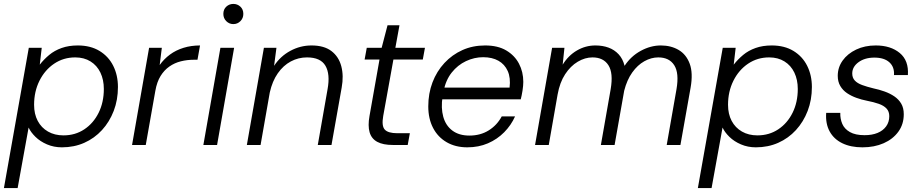

<svg xmlns="http://www.w3.org/2000/svg" viewBox="-33 -740 4704 980"><path d="M-13 220 114 -496H180L170 -410Q191 -437 218 -459.5Q245 -482 281.5 -495Q318 -508 364 -508Q429 -508 475 -480Q521 -452 545 -404Q569 -356 569 -296Q569 -230 547.5 -174Q526 -118 487.5 -76Q449 -34 397 -11Q345 12 283 12Q242 12 207 -3Q172 -18 148 -41.5Q124 -65 113 -89L57 220ZM291 -49Q351 -49 397.5 -80Q444 -111 470.5 -164.5Q497 -218 497 -286Q497 -333 479.5 -369.5Q462 -406 429 -426.5Q396 -447 351 -447Q291 -447 243.5 -415Q196 -383 168.5 -328Q141 -273 141 -205Q141 -158 159.5 -123Q178 -88 212 -68.5Q246 -49 291 -49Z M641 0 728 -496H793L782 -408Q804 -439 834.5 -461.5Q865 -484 904 -496Q943 -508 988 -508L975 -435H956Q922 -435 890 -427Q858 -419 831.5 -400.5Q805 -382 786.5 -352Q768 -322 760 -277L711 0Z M1005 0 1092 -496H1162L1075 0ZM1158 -617Q1137 -617 1122 -632Q1107 -647 1107 -669Q1107 -692 1122 -706Q1137 -720 1158 -720Q1179 -720 1194 -706Q1209 -692 1209 -669Q1209 -647 1194 -632Q1179 -617 1158 -617Z M1227 0 1314 -496H1378L1366 -404Q1398 -453 1449 -480.5Q1500 -508 1557 -508Q1621 -508 1658.5 -479.5Q1696 -451 1709 -402Q1722 -353 1711 -293L1659 0H1589L1639 -285Q1653 -362 1628 -404.5Q1603 -447 1534 -447Q1490 -447 1451.5 -426.5Q1413 -406 1385 -366Q1357 -326 1344 -268L1297 0Z M1973 0Q1922 0 1892.5 -16Q1863 -32 1853.5 -65Q1844 -98 1853 -148L1904 -436H1828L1839 -496H1915L1945 -611H2006L1985 -496H2136L2125 -436H1975L1923 -148Q1914 -97 1931 -78.5Q1948 -60 1995 -60H2059L2048 0Z M2352 12Q2292 12 2247 -14Q2202 -40 2177.5 -87Q2153 -134 2153 -197Q2153 -263 2174.5 -319.5Q2196 -376 2235.5 -418.5Q2275 -461 2327.5 -484.5Q2380 -508 2443 -508Q2508 -508 2551 -482.5Q2594 -457 2616 -415Q2638 -373 2638 -322Q2638 -303 2634 -277.5Q2630 -252 2625 -233H2210L2220 -293H2568Q2574 -343 2558.5 -377.5Q2543 -412 2511 -430Q2479 -448 2433 -448Q2388 -448 2345.5 -428Q2303 -408 2272.5 -369.5Q2242 -331 2231 -274L2226 -247Q2217 -189 2229.5 -144Q2242 -99 2276 -73.5Q2310 -48 2363 -48Q2419 -48 2461.5 -74.5Q2504 -101 2528 -146H2596Q2576 -101 2540.5 -65Q2505 -29 2457.5 -8.5Q2410 12 2352 12Z M2698 0 2785 -496H2848L2839 -410Q2868 -457 2912 -482.5Q2956 -508 3006 -508Q3043 -508 3073 -497Q3103 -486 3124.5 -463Q3146 -440 3155 -404Q3187 -453 3237.5 -480.5Q3288 -508 3340 -508Q3392 -508 3431 -485Q3470 -462 3487.5 -414.5Q3505 -367 3492 -293L3440 0H3370L3420 -285Q3434 -367 3408.5 -407Q3383 -447 3327 -447Q3291 -447 3256 -427.5Q3221 -408 3194 -370Q3167 -332 3153 -277L3104 0H3034L3084 -285Q3098 -367 3072.5 -407Q3047 -447 2991 -447Q2953 -447 2916 -425Q2879 -403 2851.5 -361Q2824 -319 2813 -257L2768 0Z M3529 220 3656 -496H3722L3712 -410Q3733 -437 3760 -459.5Q3787 -482 3823.5 -495Q3860 -508 3906 -508Q3971 -508 4017 -480Q4063 -452 4087 -404Q4111 -356 4111 -296Q4111 -230 4089.5 -174Q4068 -118 4029.5 -76Q3991 -34 3939 -11Q3887 12 3825 12Q3784 12 3749 -3Q3714 -18 3690 -41.5Q3666 -65 3655 -89L3599 220ZM3833 -49Q3893 -49 3939.5 -80Q3986 -111 4012.5 -164.5Q4039 -218 4039 -286Q4039 -333 4021.5 -369.5Q4004 -406 3971 -426.5Q3938 -447 3893 -447Q3833 -447 3785.5 -415Q3738 -383 3710.5 -328Q3683 -273 3683 -205Q3683 -158 3701.5 -123Q3720 -88 3754 -68.5Q3788 -49 3833 -49Z M4369 12Q4309 12 4266 -9Q4223 -30 4201.5 -69.5Q4180 -109 4184 -164H4256Q4255 -134 4266 -108Q4277 -82 4305 -66Q4333 -50 4380 -50Q4418 -50 4446 -61.5Q4474 -73 4490 -95Q4506 -117 4506 -147Q4506 -171 4492 -186Q4478 -201 4452.5 -210Q4427 -219 4391 -226Q4365 -231 4338.5 -240.5Q4312 -250 4290.5 -264.5Q4269 -279 4256 -301Q4243 -323 4243 -353Q4243 -396 4268 -431Q4293 -466 4337 -487Q4381 -508 4437 -508Q4513 -508 4559.5 -469.5Q4606 -431 4601 -357H4530Q4533 -398 4506.5 -422Q4480 -446 4430 -446Q4381 -446 4349 -422.5Q4317 -399 4317 -365Q4317 -343 4330 -329Q4343 -315 4367.5 -306Q4392 -297 4425 -289Q4454 -283 4482 -273Q4510 -263 4532 -248Q4554 -233 4567 -211Q4580 -189 4580 -157Q4580 -106 4552.5 -68Q4525 -30 4477.5 -9Q4430 12 4369 12Z"/></svg>

Font: DM Sans 24pt Light
Style: Italic
Weight: 300
Italic angle: -10°
Designer: Colophon Foundry, Jonny Pinhorn
Foundry: Colophon Foundry
Version: Version 4.004;gftools[0.9.30]